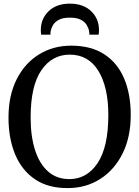

<svg xmlns="http://www.w3.org/2000/svg" viewBox="-20 -996 745 1028"><path d="M346.5 11Q239 12.5 167.8 -35.8Q96.5 -84 61 -169.5Q25.5 -255 25.5 -366.5Q25.5 -484.5 69 -571Q112.5 -657.5 188.5 -704.5Q264.5 -751.5 361.5 -751.5Q467.5 -751.5 538.2 -705.5Q609 -659.5 644.5 -576Q680 -492.5 680 -380.5Q680 -262.5 636.8 -175Q593.5 -87.5 518.2 -38.8Q443 10 346.5 11ZM353.5 -703.5Q259 -703.5 201.5 -620Q144 -536.5 144 -366.5Q144 -265.5 168 -191.5Q192 -117.5 238.2 -77.2Q284.5 -37 351 -37Q445.5 -37 502.8 -123.2Q560 -209.5 560 -380Q560 -530 506.5 -616.8Q453 -703.5 353.5 -703.5ZM354 -976.5Q426 -976.5 468 -936.2Q510 -896 510 -834.5Q510 -821.5 508 -810.5H458.5Q458.5 -813.5 458.2 -817.8Q458 -822 457.5 -827Q454.5 -844.5 444.5 -861.8Q434.5 -879 413 -890.2Q391.5 -901.5 354 -901.5Q317 -901.5 295.5 -890.2Q274 -879 264 -861.8Q254 -844.5 251 -827Q250.5 -822 250.2 -817.8Q250 -813.5 250 -810.5H200.5Q198.5 -821.5 198.5 -834.5Q198.5 -896 240.5 -936.2Q282.5 -976.5 354 -976.5Z"/></svg>

Font: Merriweather Text
Style: Regular
Weight: 400
Designer: Eben Sorkin
Foundry: Eben Sorkin
Version: Version 2.100; ttfautohint (v1.7.19-72a1) -l 8 -r 50 -G 200 